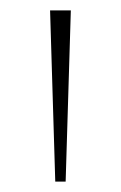

<svg xmlns="http://www.w3.org/2000/svg" viewBox="-20 -828 233 370"><path d="M86.5 -478 76.5 -808H116.5L106.5 -478Z"/></svg>

Font: Encode Sans SC Thin
Style: Regular
Weight: 250
Designer: Multiple Designers
Foundry: Impallari Type
Version: Version 3.002